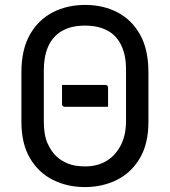

<svg xmlns="http://www.w3.org/2000/svg" viewBox="-20 -740 690 780"><path d="M232 -395H408Q413 -395 416 -392Q419 -389 419 -384Q419 -364 419 -345Q419 -326 419 -306H243Q238 -306 235 -309Q232 -312 232 -317Q232 -337 232 -356Q232 -375 232 -395ZM326 -720Q399 -720 457 -690Q515 -660 549 -599.5Q583 -539 583 -446V-245Q583 -156 548 -97Q513 -38 454.5 -9Q396 20 324 20Q254 20 195.5 -9Q137 -38 102 -97Q67 -156 67 -245V-446Q67 -539 101.5 -599.5Q136 -660 194.5 -690Q253 -720 326 -720ZM158 -247Q158 -191 173.5 -157Q189 -123 210 -104Q228 -87 256 -75.5Q284 -64 326 -64Q375 -64 411.5 -85.5Q448 -107 470 -148.5Q492 -190 492 -250V-455Q492 -491 486 -517Q480 -543 469 -563Q458 -583 443 -597Q424 -615 394.5 -625.5Q365 -636 326 -636Q268 -636 230.5 -613.5Q193 -591 175.5 -550.5Q158 -510 158 -455Z"/></svg>

Font: Recursive
Style: Regular
Weight: 400
Version: Version 1.085